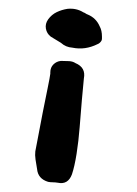

<svg xmlns="http://www.w3.org/2000/svg" viewBox="-20 -408 311 435"><path d="M211 -325Q211 -324 211 -321Q211 -318 210 -316Q209 -314 206.5 -311.5Q204 -309 201 -308Q173 -294 144 -300Q129 -301 118 -311Q112 -315 106.5 -318Q101 -321 95 -325Q86 -332 84 -343Q82 -354 89 -364Q97 -375 108.5 -380.5Q120 -386 133 -388Q153 -390 169 -380Q172 -379 174 -377.5Q176 -376 179 -375Q198 -367 206 -348Q211 -339 211 -325ZM170 -230Q168 -211 165.5 -181.5Q163 -152 160.5 -120Q158 -88 153.5 -59.5Q149 -31 143 -13Q134 11 111 6Q105 5 99.5 5Q94 5 89 4Q66 -3 64 -25Q62 -36 60.5 -46.5Q59 -57 60 -65Q62 -74 66.5 -99Q71 -124 77 -154Q83 -184 88 -208.5Q93 -233 94 -241V-244Q94 -255 101 -262Q108 -269 118 -270Q128 -270 136.5 -269.5Q145 -269 151 -265Q175 -255 170 -230Z"/></svg>

Font: Slackside One
Style: Regular
Weight: 400
Version: Version 1.000